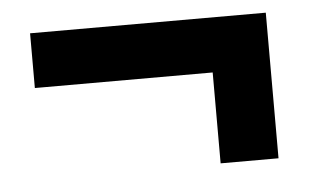

<svg xmlns="http://www.w3.org/2000/svg" viewBox="-33 -450 602 374"><g transform="rotate(-5 268.0 -263.5)"><path d="M37.1 -405.8V-298.8H384.8V-121.1H498V-405.8Z"/></g></svg>

Font: Avrile Sans
Style: Bold
Weight: 700
Designer: Monotype Design Team, Google (font), Stefan Peev (BGR Cyrillic), Cristiano Sobral (main changes)
Foundry: The Avrile Sans Project Authors
Version: Version 3.110